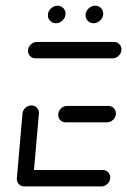

<svg xmlns="http://www.w3.org/2000/svg" viewBox="-20 -669 456 689"><path d="M40.4 -28.5 60.7 -261.5Q61.9 -273.7 71.3 -282.2Q80.7 -290.7 92.6 -290.7Q104.8 -290.7 112.8 -282.2Q120.7 -273.7 119.6 -261.5L99.3 -28.5ZM375.6 -32.2Q375.6 -19.3 366.1 -9.6Q356.7 0 343.7 0H67.4Q55.9 0 48.1 -7.8Q40.4 -15.6 40.4 -27Q40.4 -40 49.8 -49.4Q59.3 -58.9 72.2 -58.9H348.9Q360.4 -58.9 368 -51.1Q375.6 -43.3 375.6 -32.2ZM188.9 -256.7Q188.9 -269.6 198.3 -279.3Q207.8 -288.9 220.7 -288.9H368.9Q380.4 -288.9 388.1 -281.1Q395.9 -273.3 395.9 -261.9Q395.9 -248.9 386.3 -239.4Q376.7 -230 363.7 -230H215.9Q204.4 -230 196.7 -237.6Q188.9 -245.2 188.9 -256.7ZM80.4 -489.3Q81.9 -501.5 91.1 -510Q100.4 -518.5 112.6 -518.5H388.9Q400.4 -518.5 408.1 -510.7Q415.9 -503 415.9 -491.9Q415.9 -478.9 406.3 -469.3Q396.7 -459.6 384.1 -459.6H107.4Q95.2 -459.6 87.4 -468.3Q79.6 -477 80.4 -489.3ZM287 -614.4Q287 -628.1 297.6 -638.3Q308.1 -648.5 321.5 -648.5Q334.1 -648.5 342.2 -640.2Q350.4 -631.9 350.4 -619.6Q350.4 -606.3 339.8 -595.9Q329.3 -585.6 315.9 -585.6Q303.7 -585.6 295.4 -593.9Q287 -602.2 287 -614.4ZM151.9 -614.4Q151.9 -628.1 162.4 -638.3Q173 -648.5 186.3 -648.5Q198.5 -648.5 206.9 -640.2Q215.2 -631.9 215.2 -619.6Q215.2 -606.3 204.6 -595.9Q194.1 -585.6 180.7 -585.6Q168.5 -585.6 160.2 -593.9Q151.9 -602.2 151.9 -614.4Z"/></svg>

Font: 26F Galaxy Sans Medium
Style: Italic
Weight: 500
Italic angle: -5°
Designer: C₂₉H₂₅N₃O₅
Version: Version 1.200